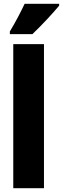

<svg xmlns="http://www.w3.org/2000/svg" viewBox="-20 -993 332 1013"><path d="M292 -963V-973H110C89 -929 64 -880 32 -827V-813H151C201 -860 264 -929 292 -963ZM212 0V-760H50V0Z"/></svg>

Font: Noto Sans Telugu ExtraCondensed Black
Style: Regular
Weight: 900
Width: 2
Designer: Jelle Bosma - Monotype Design Team
Foundry: Monotype Imaging Inc.
Version: Version 2.005